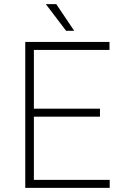

<svg xmlns="http://www.w3.org/2000/svg" viewBox="-20 -915 640 935"><path d="M466.8 -346.7V-385.7H145V-671.9H513.2V-710.9H103V0H514.2V-39.1H145V-346.7ZM341.3 -765.1 253.9 -895H203.1L301.8 -765.1Z"/></svg>

Font: Roboto Mono ExtraLight
Style: Regular
Weight: 250
Monospace: yes
Designer: Google
Version: Version 3.000